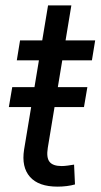

<svg xmlns="http://www.w3.org/2000/svg" viewBox="-20 -694 377 720"><path d="M307.6 -367.2 294.9 -292.5H13.2L25.9 -367.2ZM336.9 -542.5 324.7 -467.8H43L55.2 -542.5ZM160.2 -673.8H247.6L159.2 -139.6Q153.3 -103 165.8 -87.2Q178.2 -71.3 211.4 -71.3Q220.2 -71.3 233.4 -73Q246.6 -74.7 257.8 -76.7L261.2 -2.4Q248 1.5 230.7 3.7Q213.4 5.9 195.8 5.9Q124.5 5.9 92.3 -30.8Q60.1 -67.4 70.3 -132.8Z"/></svg>

Font: Inter 16pt
Style: Italic
Weight: 400
Italic angle: -9.3988°
Version: Version 4.001;git-66647c0bb